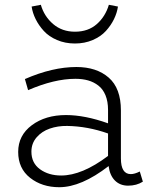

<svg xmlns="http://www.w3.org/2000/svg" viewBox="-20 -761 630 794"><path d="M290 -581.1Q249.5 -581.1 215.8 -595.5Q182.1 -609.9 161.1 -633.1Q140.1 -656.2 127.4 -681.9Q114.7 -707.5 110.8 -733.9L148.9 -741.2Q162.6 -693.4 199.7 -661.6Q236.8 -629.9 290 -629.9Q344.7 -629.9 380.4 -661.4Q416 -692.9 430.2 -741.2L467.8 -733.9Q463.9 -707.5 451.4 -681.9Q439 -656.2 418 -633.1Q397 -609.9 363.5 -595.5Q330.1 -581.1 290 -581.1ZM558.1 -51.8 570.8 -9.8Q544.9 6.8 509.8 6.8Q476.6 6.8 455.3 -14.4Q434.1 -35.6 429.2 -74.2Q315.9 13.2 225.1 13.2Q153.8 13.2 104.5 -25.6Q55.2 -64.5 55.2 -132.8Q55.2 -201.2 111.6 -243.2Q168 -285.2 252.9 -285.2Q331.1 -285.2 426.8 -251V-306.2Q426.8 -341.3 416.3 -366.9Q405.8 -392.6 386.7 -407.2Q367.7 -421.9 344.2 -428.5Q320.8 -435.1 292 -435.1Q204.6 -435.1 96.2 -388.2L83 -434.1Q197.3 -483.9 295.9 -483.9Q379.4 -483.9 429.7 -439.9Q480 -396 480 -304.2V-106Q480 -41 521 -41Q536.6 -41 558.1 -51.8ZM109.9 -133.8Q109.9 -86.9 145.5 -61Q181.2 -35.2 232.9 -35.2Q319.3 -35.2 426.8 -116.2V-209Q342.8 -238.8 257.8 -240.2Q218.8 -240.7 185.8 -229.2Q152.8 -217.8 131.3 -192.9Q109.9 -168 109.9 -133.8Z"/></svg>

Font: BioRhyme Light
Style: Regular
Weight: 300
Designer: Aoife Mooney
Foundry: Aoife Mooney Type
Version: Version 1.500;PS 001.500;hotconv 1.0.88;makeotf.lib2.5.64775